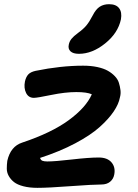

<svg xmlns="http://www.w3.org/2000/svg" viewBox="-20 -841 665 924"><path d="M359.9 -582Q332 -582 319.3 -594Q306.6 -606 311 -626Q314 -641.6 324 -654.1Q334 -666.5 355 -682.1Q380.9 -700.7 395.5 -718.3Q410.2 -735.8 425.8 -766.1Q441.4 -796.9 460.2 -808.8Q479 -820.8 504.9 -820.8Q538.6 -820.8 553.2 -801.5Q567.9 -782.2 562 -748Q547.9 -681.6 485.8 -631.8Q423.8 -582 359.9 -582ZM160.2 63Q121.6 63 92.5 55.4Q63.5 47.9 47.6 35.4Q31.7 22.9 22.2 6.1Q12.7 -10.7 12.7 -29.3Q12.7 -47.9 15.1 -66.9Q30.8 -136.7 86.9 -154.8Q227.5 -201.7 310.8 -262.7Q394 -323.7 421.9 -387.2Q398.4 -397.9 347.2 -397.9Q293.9 -397.9 226.3 -384Q158.7 -370.1 143.1 -370.1Q117.2 -370.1 105.5 -393.8Q93.8 -417.5 100.1 -449.2Q105 -470.7 116 -482.7Q127 -494.6 150.9 -500Q272.9 -524.9 379.9 -524.9Q418 -524.9 448.5 -518.3Q479 -511.7 498.8 -500.5Q518.6 -489.3 532.7 -474.4Q546.9 -459.5 552.2 -442.4Q557.6 -425.3 559.8 -407.2Q562 -389.2 557.1 -372.1Q551.3 -340.3 527.3 -304.7Q503.4 -269 459.7 -229.7Q416 -190.4 341.8 -151.1Q267.6 -111.8 172.9 -81.1Q175.8 -70.8 183.8 -67.4Q191.9 -64 208 -64Q244.1 -64 326.2 -73.5Q408.2 -83 455.1 -83Q496.6 -83 516.6 -59.6Q536.6 -36.1 529.8 -1Q525.9 20.5 509.8 33.7Q493.7 46.9 467.8 46.9Q428.7 46.9 320.1 54.9Q211.4 63 160.2 63Z"/></svg>

Font: Shantell Sans Irregular
Style: Italic
Weight: 600
Italic angle: -11.31°
Designer: Stephen Nixon, Anya Danilova, Shantell Martin
Foundry: Arrow Type
Version: Version 1.006;[9816181b4]